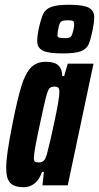

<svg xmlns="http://www.w3.org/2000/svg" viewBox="-20 -777 415 805"><path d="M6 -72Q6 -101 12 -143Q18 -185 32 -256Q53 -362 69.5 -415.5Q86 -469 109.5 -493.5Q133 -518 172 -518Q209 -518 225 -502.5Q241 -487 241 -458H249L264 -510H372L264 0H158L164 -56H156Q145 -23 124.5 -7.5Q104 8 80 8Q41 8 23.5 -9.5Q6 -27 6 -72ZM177 -132Q188 -172 208.5 -268Q229 -364 229 -391Q229 -406 224 -410Q219 -414 208 -414Q194 -414 187 -406Q180 -398 172 -366.5Q164 -335 147 -255Q122 -140 122 -115Q122 -103 126.5 -99.5Q131 -96 142 -96Q155 -96 163 -103Q171 -110 177 -132ZM136 -605Q136 -625 142 -655Q152 -700 161.5 -719.5Q171 -739 195 -748Q219 -757 270 -757Q330 -757 352.5 -744.5Q375 -732 375 -705Q375 -684 369 -655Q360 -609 351 -590Q342 -571 318.5 -562Q295 -553 243 -553Q182 -553 159 -565Q136 -577 136 -605ZM285 -642Q288 -650 289.5 -660Q291 -670 291 -678Q291 -686 286 -689Q281 -692 264 -692Q246 -692 238.5 -688Q231 -684 227 -668Q221 -644 221 -630Q221 -622 227 -619.5Q233 -617 251 -617Q268 -617 274.5 -621Q281 -625 285 -642Z"/></svg>

Font: Saira Ultra Condensed ExtraBold
Style: Italic
Weight: 800
Width: 1
Italic angle: -12°
Designer: Hector Gatti with collaboration of the Omnibus-Type team
Foundry: Omnibus-Type
Version: Version 1.001; ttfautohint (v1.8)